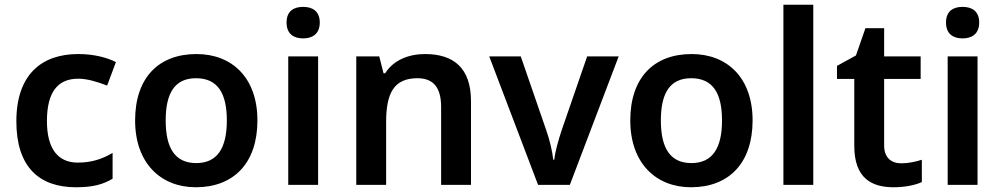

<svg xmlns="http://www.w3.org/2000/svg" viewBox="-20 -831 4224 810"><path d="M300 -41C370 -41 413 -52 455 -77V-186C413 -161 368 -145 308 -145C224 -145 178 -204 178 -320C178 -439 221 -499 310 -499C348 -499 390 -486 432 -470L469 -569C432 -588 377 -603 310 -603C157 -603 49 -518 49 -319C49 -127 145 -41 300 -41Z M1066 -323C1066 -503 959 -603 809 -603C649 -603 550 -503 550 -323C550 -143 658 -41 806 -41C966 -41 1066 -143 1066 -323ZM679 -323C679 -438 717 -501 807 -501C898 -501 937 -438 937 -323C937 -208 898 -143 808 -143C717 -143 679 -208 679 -323Z M1259 -802C1220 -802 1189 -785 1189 -736C1189 -687 1220 -669 1259 -669C1297 -669 1329 -687 1329 -736C1329 -785 1297 -802 1259 -802ZM1322 -593H1196V-51H1322Z M1773 -603C1705 -603 1640 -578 1605 -522H1598L1580 -593H1483V-51H1609V-316C1609 -435 1640 -501 1741 -501C1810 -501 1841 -460 1841 -379V-51H1967V-404C1967 -544 1894 -603 1773 -603Z M2250 -51H2384L2590 -593H2457L2349 -280C2336 -241 2322 -191 2318 -157H2314C2311 -189 2299 -241 2285 -280L2177 -593H2044Z M3155 -323C3155 -503 3048 -603 2898 -603C2738 -603 2639 -503 2639 -323C2639 -143 2747 -41 2895 -41C3055 -41 3155 -143 3155 -323ZM2768 -323C2768 -438 2806 -501 2896 -501C2987 -501 3026 -438 3026 -323C3026 -208 2987 -143 2897 -143C2806 -143 2768 -208 2768 -323Z M3411 -51V-811H3285V-51Z M3782 -142C3740 -142 3710 -166 3710 -217V-498H3864V-593H3710V-712H3631L3591 -597L3511 -553V-498H3584V-216C3584 -79 3657 -41 3750 -41C3797 -41 3842 -50 3869 -63V-157C3844 -149 3813 -142 3782 -142Z M4041 -802C4002 -802 3971 -785 3971 -736C3971 -687 4002 -669 4041 -669C4079 -669 4111 -687 4111 -736C4111 -785 4079 -802 4041 -802ZM4104 -593H3978V-51H4104Z"/></svg>

Font: Noto Sans Tamil UI SemiBold
Style: Regular
Weight: 600
Designer: Jelle Bosma - Monotype Design Team
Foundry: Monotype Imaging Inc.
Version: Version 2.004